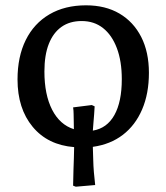

<svg xmlns="http://www.w3.org/2000/svg" viewBox="-20 -541 626 722"><path d="M265.1 161.1 254.9 157.2Q255.9 121.1 256.3 97.2Q256.8 73.2 257.8 53.7Q258.8 34.2 258.8 12.2Q159.7 4.4 102.8 -64.2Q45.9 -132.8 45.9 -242.2Q45.9 -328.1 76.9 -390.6Q107.9 -453.1 166 -487.1Q224.1 -521 303.2 -521Q376.5 -521 429.2 -490Q481.9 -459 511 -402.1Q540 -345.2 540 -267.1Q540 -189 514.4 -129.4Q488.8 -69.8 441.9 -33.9Q395 2 329.1 11.2Q330.1 37.1 330.6 60.1Q331.1 83 333 106Q335 128.9 337.9 154.8ZM329.1 -49.8Q382.3 -58.6 410.2 -108.4Q438 -158.2 438 -243.2Q438 -311 419.4 -360.1Q400.9 -409.2 367.4 -435.5Q334 -461.9 287.1 -461.9Q242.2 -461.9 211.2 -439.9Q180.2 -418 163.6 -376Q147 -334 147 -272Q147 -185.1 176 -128.4Q205.1 -71.8 257.8 -55.2Q257.8 -72.3 257.3 -86.2Q256.8 -100.1 256.8 -112.5Q256.8 -125 254.9 -137.2L325.2 -146L335.9 -141.1Q335 -126 334 -111.1Q333 -96.2 331.5 -80.6Q330.1 -64.9 329.1 -49.8Z"/></svg>

Font: Literata
Style: Regular
Weight: 400
Designer: Latin by Veronika Burian and Jose Scaglione. Greek by Irene Vlachou. Cyrillic by Vera Evstafieva.
Foundry: TypeTogether
Version: Version 3.002